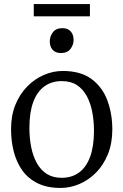

<svg xmlns="http://www.w3.org/2000/svg" viewBox="-20 -916 608 947"><path d="M34.5 -278.5Q34.5 -346.5 56.2 -399.8Q78 -453 114.8 -490Q151.5 -527 196.8 -546.5Q242 -566 289.5 -566Q378 -566 431.8 -526Q485.5 -486 509.8 -420.2Q534 -354.5 534 -277Q534 -209 512.2 -155.5Q490.5 -102 454 -65Q417.5 -28 372 -8.5Q326.5 11 279 11Q212.5 11 165.8 -12Q119 -35 90.2 -75.2Q61.5 -115.5 48 -167.8Q34.5 -220 34.5 -278.5ZM284 -39Q334 -39 369.8 -65Q405.5 -91 424.5 -142.8Q443.5 -194.5 443.5 -270.5Q443.5 -319.5 435 -363.8Q426.5 -408 407.8 -442.5Q389 -477 359 -496.5Q329 -516 285 -516Q235 -516 199 -490Q163 -464 144 -412.8Q125 -361.5 125 -284.5Q125 -235 133.8 -190.8Q142.5 -146.5 161.5 -112Q180.5 -77.5 210.8 -58.2Q241 -39 284 -39ZM280 -654.5Q253.5 -654.5 239.5 -670.5Q225.5 -686.5 225.5 -711.5Q225.5 -736.5 240.8 -756.8Q256 -777 287 -777H288Q315 -777 329 -760.8Q343 -744.5 343 -719.5Q343 -694.5 327.5 -674.5Q312 -654.5 281 -654.5ZM423.5 -896V-835.5H146.5V-896Z"/></svg>

Font: Merriweather 28pt Light
Style: Regular
Weight: 300
Version: Version 2.100